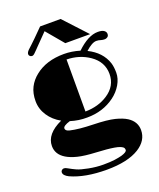

<svg xmlns="http://www.w3.org/2000/svg" viewBox="-161 -822 906 1094"><g transform="rotate(-20 291.5 -275.5)"><path d="M190.9 -159.2Q147.5 -146 147.5 -130.4Q147.5 -115.2 172.9 -109.4Q222.2 -97.7 308.6 -95.5Q395 -93.3 438.7 -82.3Q482.4 -71.3 508.3 -54.7Q555.2 -23.9 555.2 26.9Q555.2 90.3 492.2 129.9Q422.4 173.3 295.4 173.3Q164.1 173.3 78.6 134.3Q47.9 119.1 47.9 100.1Q47.9 91.8 54 86.9Q60.1 82 66.9 82Q75.2 82 85.9 88.4Q110.8 102.5 132.1 112.1Q153.3 121.6 198.7 130.4Q244.1 139.2 286.4 139.2Q328.6 139.2 355.2 135.5Q381.8 131.8 399.4 127Q434.1 116.7 434.1 104Q434.1 92.3 427.2 86.9Q420.4 81.5 409.4 77.4Q398.4 73.2 378.9 69.8Q338.9 63 270 59.6Q201.2 56.2 161.1 46.1Q121.1 36.1 95.7 20.5Q46.4 -9.3 46.4 -60.1Q46.4 -133.3 145.5 -178.7Q100.1 -203.6 73.2 -244.4Q46.4 -285.2 46.4 -332.8Q46.4 -380.4 64.2 -415.3Q82 -450.2 114.3 -475.6Q182.1 -530.3 289.6 -530.3Q337.4 -530.3 385.7 -515.6Q455.1 -582.5 514.2 -582.5Q539.1 -582.5 551 -574.2Q563 -565.9 563 -553.2Q563 -540.5 554.7 -534.9Q546.4 -529.3 539.1 -529.3Q525.9 -529.3 516.6 -532.2Q502.9 -537.1 488.8 -537.1Q462.4 -537.1 422.4 -500.5Q502 -461.4 526.4 -388.2Q534.2 -363.8 534.2 -328.4Q534.2 -293 513.7 -257.8Q493.2 -222.7 459 -197.3Q387.7 -144.5 291.5 -144.5Q240.7 -143.6 190.9 -159.2ZM293.5 -180.2Q372.6 -181.2 429.7 -218.8Q495.6 -261.7 495.6 -335Q495.6 -408.2 430.7 -453.1Q371.1 -494.1 293.5 -495.6ZM150.4 -607.4 135.7 -592.8Q125 -581.5 116.7 -581.5Q108.4 -581.5 103.3 -586.7Q98.1 -591.8 98.1 -598.6Q98.1 -611.3 118.2 -628.4Q124.5 -634.8 134.3 -643.3Q144 -651.9 162.6 -670.4L216.3 -724.1H340.8L469.2 -585.4H318.8L231 -689.9Q169.9 -628.4 162.1 -619.6Q154.3 -610.8 150.4 -607.4Z"/></g></svg>

Font: Limelight
Style: Regular
Weight: 400
Designer: Nicole Fally
Foundry: Nicole Fally
Version: Version 1.002